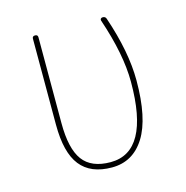

<svg xmlns="http://www.w3.org/2000/svg" viewBox="-84 -600 669 689"><g transform="rotate(-15 250.0 -255.5)"><path d="M250 9.8Q170.9 9.8 132.8 -38.6Q94.7 -86.9 94.7 -190.4V-509.8Q94.7 -519.5 105 -519.5Q115.2 -519.5 115.2 -509.8V-190.4Q115.2 -95.7 147 -52.7Q178.7 -9.8 250 -9.8Q394.5 -9.8 394.5 -269.5Q394.5 -372.1 347.7 -509.8Q346.7 -513.7 349.1 -516.6Q351.6 -519.5 356.4 -519.5Q366.2 -519.5 369.1 -510.7Q415 -376 415 -269.5Q415 -128.9 371.6 -59.6Q328.1 9.8 250 9.8Z"/></g></svg>

Font: Rounded-L Mgen+ 2m thin
Style: Regular
Weight: 100
Designer: [Source Han Sans]
Ryoko NISHIZUKA  (kana & ideographs); Paul D. Hunt (Latin, Greek & Cyrillic); Wenlong ZHANG  (bopomofo
Version: Version 1.059.20150602